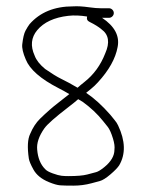

<svg xmlns="http://www.w3.org/2000/svg" viewBox="-20 -617 460 604"><path d="M226 -305C231.3 -301.7 236.3 -298.7 241 -296C265.6 -278.1 286.6 -258.3 304 -236.5C308 -231.5 312.9 -225.4 318.7 -218.2C324.5 -211 330.1 -198.5 335.5 -180.8C339.8 -166.7 341.3 -155.1 340 -146C340 -126.8 329.5 -108.7 308.5 -91.5C297.5 -82.5 288.8 -77.2 282.5 -75.5C276.2 -73.8 266.7 -71.3 254.2 -68C241.6 -64.7 221.9 -63 195 -63C187.7 -63 180.7 -63.3 174 -64C167.3 -64.7 158 -67.2 146 -71.5C134 -75.8 126 -80.3 122 -85C107.5 -99.5 99.2 -119.8 97 -146C94.9 -166.6 102.5 -189 119.6 -213.3C128.7 -226.1 153.7 -248.2 194.5 -279.5C208.8 -290.5 219.3 -299 226 -305ZM251 -325C255 -328.3 260.3 -332.7 267 -338C273.7 -343.3 280.7 -350 288 -358C322.8 -395.9 343.4 -432.9 350 -469C357 -503.9 340.6 -534.6 301 -561H323C327 -561 330.5 -562.5 333.5 -565.5C336.5 -568.5 338 -572 338 -576C338 -580 336.5 -583.5 333.5 -586.5C330.5 -589.5 327 -591 323 -591H298C287.3 -591 275 -592 261 -594C240.9 -596.9 223.9 -597.9 210 -597C151.3 -597 105.7 -578.3 73 -541C69 -535.7 64.7 -528.8 60.2 -520.4C55.7 -512 52.3 -497.8 50 -477.6C48.7 -466.1 52.3 -450.2 61 -430C73.5 -398.7 108 -368.5 164.5 -339.5C176.8 -333.2 188 -327 198 -321C193.3 -317 182 -308.1 163.9 -294.2C145.8 -280.4 126.5 -263.5 106.1 -243.6C93.5 -231.3 83.1 -215.4 75 -196C66.9 -179.8 65.5 -153.9 70.7 -118.3C71.9 -110.5 76.6 -99.1 85 -84C94.3 -66.9 110.7 -53.5 134 -44C148.7 -38 160.3 -34.7 169 -34C177.7 -33.3 191.7 -33 211.1 -33C230.5 -33 249.4 -35.5 268 -40.5L294 -47.5C302.7 -49.8 313.8 -56.8 327.5 -68.5C341.2 -80.2 350.3 -89.7 355 -97C375.6 -132.3 374.4 -174.1 351.5 -222.5C348.5 -228.8 344.7 -234.7 340 -240C335.3 -245.3 331 -250.7 327 -256C301.3 -285.3 276 -308.3 251 -325ZM254 -565C252 -557 254.7 -551.3 262 -548C278.3 -539.9 290.6 -532.2 299 -525C322.2 -508.4 326.2 -483.1 311 -449C296.6 -411.9 274.7 -381.9 245.5 -359C237.8 -353 230.7 -347 224 -341C206.5 -351.5 188.9 -361 171.1 -369.7C159.2 -375.5 142.8 -385.6 122 -400C105.2 -413.8 94.2 -427.8 89 -442C75.2 -472.4 77.9 -499 97 -522C117.9 -547 150.4 -562.1 194.5 -567.2C212.8 -569.3 232.7 -568.5 254 -565Z"/></svg>

Font: Proton
Style: ExBd
Weight: 500
Version: Version 1.017